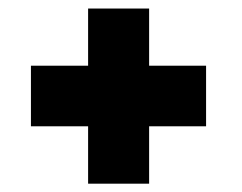

<svg xmlns="http://www.w3.org/2000/svg" viewBox="-20 -557 568 450"><path d="M329.5 -261V-126.5H186.5V-261H52.5V-403H186.5V-537H329.5V-403H463V-261Z"/></svg>

Font: League Spartan Thin ExtraBold
Style: Regular
Weight: 800
Version: Version 2.002